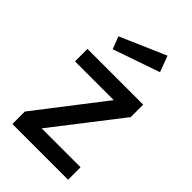

<svg xmlns="http://www.w3.org/2000/svg" viewBox="-225 -824 904 904"><g transform="rotate(45 227.5 -372.0)"><path d="M42 0ZM42 -83 300 -417H42V-500H413V-417L154 -83H413V0H42ZM103 -645 331 -744 361 -664 127 -583Z"/></g></svg>

Font: sheba-seeBold
Style: Regular
Weight: 600
Designer: Mohamed Galeb, the designers
Foundry: Kief Type Foundry
Version: Version 2.010; ttfautohint (v1.5.33-1714) -l 8 -r 50 -G 200 